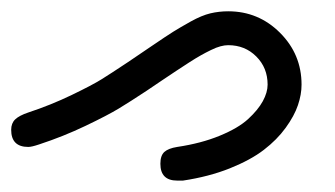

<svg xmlns="http://www.w3.org/2000/svg" viewBox="-54 -290 594 340"><path d="M-34.2 -60.1Q-34.2 -71.8 -27.1 -78.6Q-20 -85.4 -3.9 -90.8Q36.1 -104 73 -121.8Q109.9 -139.6 126 -149.7Q142.1 -159.7 172.9 -180.2Q186 -189 213.6 -207.8Q241.2 -226.6 252.9 -233.9Q264.6 -241.2 283.9 -252Q303.2 -262.7 318.6 -266.4Q334 -270 350.1 -270Q403.8 -270 441.9 -231.9Q480 -193.8 480 -140.1Q480 -122.6 473.6 -103.8Q467.3 -85 451.9 -63.7Q436.5 -42.5 413.3 -24.7Q390.1 -6.8 353 8.1Q315.9 22.9 270 29.8H259.8Q230 29.8 230 0Q230 -14.6 237.1 -21Q244.1 -27.3 259.8 -29.8Q302.2 -36.1 335 -49.6Q367.7 -63 385.3 -79.1Q402.8 -95.2 411.4 -110.8Q419.9 -126.5 419.9 -140.1Q419.9 -169.9 399.9 -189.9Q379.9 -210 350.1 -210Q343.8 -210 336.4 -208Q329.1 -206.1 319.6 -201.4Q310.1 -196.8 301.8 -192.1Q293.5 -187.5 280.3 -179Q267.1 -170.4 257.8 -164.3Q248.5 -158.2 231.9 -147Q215.3 -135.7 205.1 -128.9Q176.3 -109.9 156.5 -97.9Q136.7 -85.9 97.4 -67.1Q58.1 -48.3 15.1 -34.2Q2 -29.8 -3.9 -29.8Q-34.2 -29.8 -34.2 -60.1Z"/></svg>

Font: Pecita
Style: Book
Weight: 400
Width: 6
Version: Version 3.4.1